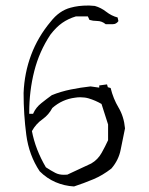

<svg xmlns="http://www.w3.org/2000/svg" viewBox="-20 -692 543 699"><path d="M333 -615.7Q350.6 -615.7 364.7 -604H391.1Q403.3 -604 411.1 -615.2L408.2 -628.4Q385.7 -634.3 366.7 -649.2Q347.7 -664.1 325.2 -670.4Q311.5 -671.9 304.2 -671.9Q281.7 -671.9 266.6 -669.9Q251.5 -668 237.3 -664.1Q195.8 -653.3 164.6 -613.3Q118.2 -558.1 93.5 -492.4Q68.8 -426.8 65.9 -353.5Q65.9 -275.4 75.7 -201.2Q85.4 -127 124.5 -68.4Q150.4 -42.5 182.4 -28.8Q214.4 -15.1 249.5 -13.2Q285.2 -24.9 319.6 -39.3Q354 -53.7 385.7 -78.6Q412.1 -109.4 419.4 -147.5L435.1 -224.6Q431.2 -267.6 411.6 -300.3Q392.1 -333 382.8 -371.6L372.6 -374.5L369.6 -384.8L341.3 -380.9V-373L309.6 -377.4Q273.9 -373.5 237.8 -366.2Q201.7 -358.9 168.9 -345.7Q149.9 -332 130.4 -316.4Q110.8 -300.8 101.6 -280.3L100.6 -277.8H86.4V-282.2Q86.4 -360.8 104.7 -432.9Q123 -504.9 163.6 -565.9Q184.6 -593.3 206.5 -608.6Q228.5 -624 256.3 -632.3H299.8L305.7 -619.6Q318.4 -615.7 333 -615.7ZM225.1 -56.2Q218.3 -55.7 212.4 -55.7Q194.8 -55.7 181.6 -62.5Q164.6 -71.3 147 -83Q108.9 -147.9 96.2 -214.8Q110.8 -241.2 135.3 -258.3Q157.7 -274.4 170.4 -298.8Q206.5 -330.6 253.4 -336.4Q262.7 -337.9 272 -337.9Q288.6 -337.9 302.2 -334Q328.1 -326.2 349.6 -313.5L373.5 -238.8V-181.6Q363.3 -159.2 350.1 -135.7Q336.4 -110.8 312 -96.7Z"/></svg>

Font: Bakudai
Style: Light
Weight: 300
Version: Version 1.48